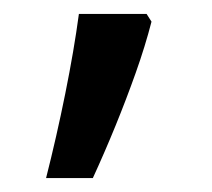

<svg xmlns="http://www.w3.org/2000/svg" viewBox="-20 -136 303 275"><path d="M190 -116 197 -105Q188 -70 174.5 -32Q161 6 145.5 44Q130 82 113 119H46Q61 60 73.5 -2Q86 -64 93 -116Z"/></svg>

Font: lmalayalam25
Style: Book
Weight: 400
Designer: Jelle Bosma - Monotype Design Team
Foundry: Monotype Imaging Inc.
Version: Version 2.003